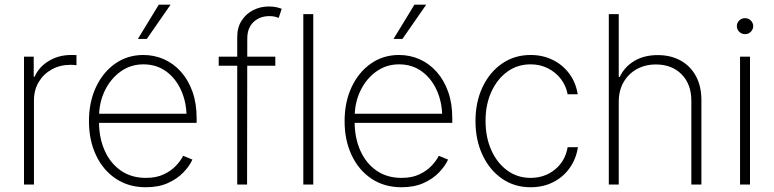

<svg xmlns="http://www.w3.org/2000/svg" viewBox="-20 -788 3306 820"><path d="M82.5 0V-545.9H124V-460.4H127.9Q146 -502 188.2 -527.6Q230.5 -553.2 284.2 -553.2Q290 -553.2 295.7 -553Q301.3 -552.7 306.6 -552.7V-509.3Q303.7 -509.8 296.9 -510.5Q290 -511.2 281.7 -511.2Q236.3 -511.2 200.9 -491.5Q165.5 -471.7 145.3 -437.5Q125 -403.3 125 -358.9V0Z M603 11.7Q529.3 11.7 474.6 -24.9Q419.9 -61.5 389.9 -125.5Q359.9 -189.5 359.9 -270.5Q359.9 -352.1 389.9 -416Q419.9 -480 472.4 -516.6Q524.9 -553.2 592.3 -553.2Q638.7 -553.2 679.7 -535.2Q720.7 -517.1 752.2 -482.2Q783.7 -447.3 801.8 -397.2Q819.8 -347.2 819.8 -283.7V-263.2H387.7V-302.2H796.4L776.9 -286.6Q776.9 -350.1 753.9 -401.6Q731 -453.1 689.5 -483.2Q647.9 -513.2 592.3 -513.2Q538.1 -513.2 495.4 -482.7Q452.6 -452.1 427.7 -400.9Q402.8 -349.6 402.8 -286.1V-268.1Q402.8 -199.7 426.8 -145.5Q450.7 -91.3 495.6 -59.8Q540.5 -28.3 603 -28.3Q647.9 -28.3 679.7 -43.5Q711.4 -58.6 731.9 -80.6Q752.4 -102.5 762.2 -122.6L801.8 -106.4Q789.6 -79.1 763.4 -51.8Q737.3 -24.4 697.3 -6.3Q657.2 11.7 603 11.7ZM568.8 -621.6 658.2 -768.1H708.5L606.9 -621.6Z M1155.8 -545.9V-507.3H914.1V-545.9ZM993.2 0V-630.4Q993.2 -671.4 1012.2 -700.4Q1031.2 -729.5 1061.8 -744.9Q1092.3 -760.3 1127.9 -760.3Q1146.5 -760.3 1159.9 -757.3Q1173.3 -754.4 1183.1 -750.5L1170.4 -711.9Q1162.6 -714.8 1153.1 -717Q1143.6 -719.2 1130.9 -719.2Q1089.8 -719.2 1063 -694.1Q1036.1 -668.9 1036.1 -623.5L1035.2 0Z M1317.9 -727.5V0H1275.4V-727.5Z M1694.8 11.7Q1621.1 11.7 1566.4 -24.9Q1511.7 -61.5 1481.7 -125.5Q1451.7 -189.5 1451.7 -270.5Q1451.7 -352.1 1481.7 -416Q1511.7 -480 1564.2 -516.6Q1616.7 -553.2 1684.1 -553.2Q1730.5 -553.2 1771.5 -535.2Q1812.5 -517.1 1844 -482.2Q1875.5 -447.3 1893.6 -397.2Q1911.6 -347.2 1911.6 -283.7V-263.2H1479.5V-302.2H1888.2L1868.7 -286.6Q1868.7 -350.1 1845.7 -401.6Q1822.8 -453.1 1781.2 -483.2Q1739.7 -513.2 1684.1 -513.2Q1629.9 -513.2 1587.2 -482.7Q1544.4 -452.1 1519.5 -400.9Q1494.6 -349.6 1494.6 -286.1V-268.1Q1494.6 -199.7 1518.6 -145.5Q1542.5 -91.3 1587.4 -59.8Q1632.3 -28.3 1694.8 -28.3Q1739.7 -28.3 1771.5 -43.5Q1803.2 -58.6 1823.7 -80.6Q1844.2 -102.5 1854 -122.6L1893.6 -106.4Q1881.3 -79.1 1855.2 -51.8Q1829.1 -24.4 1789.1 -6.3Q1749 11.7 1694.8 11.7ZM1660.6 -621.6 1750 -768.1H1800.3L1698.7 -621.6Z M2246.1 11.7Q2176.8 11.7 2123.8 -25.1Q2070.8 -62 2040.8 -126Q2010.7 -189.9 2010.7 -271Q2010.7 -352.1 2040.8 -415.8Q2070.8 -479.5 2124 -516.4Q2177.2 -553.2 2246.1 -553.2Q2297.9 -553.2 2340.6 -532.2Q2383.3 -511.2 2411.4 -473.4Q2439.5 -435.5 2447.3 -385.3H2404.3Q2397.9 -420.9 2376 -450Q2354 -479 2320.6 -496.1Q2287.1 -513.2 2246.1 -513.2Q2190.4 -513.2 2147.2 -482.2Q2104 -451.2 2078.9 -396.7Q2053.7 -342.3 2053.7 -272Q2053.7 -202.1 2078.1 -147.2Q2102.5 -92.3 2146 -60.3Q2189.5 -28.3 2246.1 -28.3Q2306.2 -28.3 2350.1 -64Q2394 -99.6 2404.3 -159.2H2448.2Q2440.4 -108.9 2412.8 -70.3Q2385.3 -31.7 2342.5 -10Q2299.8 11.7 2246.1 11.7Z M2622.6 -353.5V0H2580.1V-727.5H2622.6V-459.5H2627Q2646.5 -502 2688.5 -527.3Q2730.5 -552.7 2789.1 -552.7Q2844.7 -552.7 2886.7 -529.5Q2928.7 -506.3 2952.1 -463.1Q2975.6 -419.9 2975.6 -359.9V0H2932.6V-357.9Q2932.6 -428.2 2891.1 -470.5Q2849.6 -512.7 2781.2 -512.7Q2735.4 -512.7 2699.5 -492.7Q2663.6 -472.7 2643.1 -437Q2622.6 -401.4 2622.6 -353.5Z M3140.6 0V-545.9H3183.1V0ZM3162.1 -642.1Q3147.5 -642.1 3137.2 -652.3Q3127 -662.6 3127 -676.3Q3127 -690.4 3137.2 -700.4Q3147.5 -710.4 3161.6 -710.4Q3176.3 -710.4 3186.5 -700.4Q3196.8 -690.4 3196.8 -676.3Q3196.8 -662.6 3186.5 -652.3Q3176.3 -642.1 3162.1 -642.1Z"/></svg>

Font: Inter Tight ExtraLight
Style: Regular
Weight: 250
Designer: Rasmus Andersson
Foundry: rsms
Version: Version 3.004